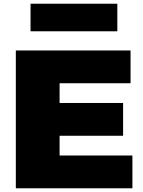

<svg xmlns="http://www.w3.org/2000/svg" viewBox="-20 -1011 767 1031"><path d="M144 -991H610V-843H144ZM65 -740H681V-564H300V-458H641V-282H300V-176H691V0H65Z"/></svg>

Font: Encode Sans Wide
Style: Black
Weight: 900
Designer: Pablo Impallari, Andres Torresi
Foundry: Pablo Impallari, Andres Torresi
Version: Version 1.000; ttfautohint (v1.00) -l 8 -r 50 -G 200 -x 14 -